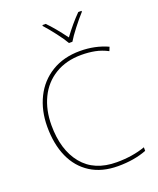

<svg xmlns="http://www.w3.org/2000/svg" viewBox="-171 -1051 956 1162"><g transform="rotate(-20 307.0 -469.5)"><path d="M90 -360Q90 -201 166 -108Q242 -15 386 -15Q488 -15 570 -44V-21Q490 10 386 10Q282 10 209.5 -36Q137 -82 100 -165Q63 -248 63 -360Q63 -464 104 -547Q145 -630 222.5 -677Q300 -724 405 -724Q502 -724 583 -687L573 -662Q533 -683 492 -691Q451 -699 405 -699Q307 -699 235.5 -655.5Q164 -612 127 -535Q90 -458 90 -360ZM498 -943Q468 -910 433.5 -865.5Q399 -821 382 -792H360Q343 -822 309 -866.5Q275 -911 246 -943V-949H267Q312 -904 371 -824Q424 -896 477 -949H498Z"/></g></svg>

Font: Noto Sans UI Thin
Style: Regular
Weight: 250
Designer: Monotype Design Team
Foundry: Monotype Imaging Inc.
Version: Version 1.001